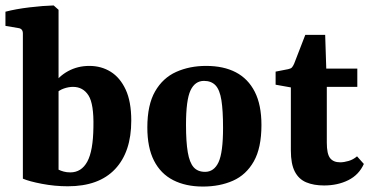

<svg xmlns="http://www.w3.org/2000/svg" viewBox="-29 -675 1360 705"><path d="M55 -552Q55 -570 38 -572L-9 -580V-632Q29 -642 79.5 -648Q130 -654 168 -655L186 -639V-52Q194 -48 205 -45Q216 -42 229 -42Q270 -42 291.5 -81.5Q313 -121 314 -208Q316 -293 296 -324.5Q276 -356 239 -356Q223 -356 205.5 -350Q188 -344 174 -330L163 -359Q185 -394 220.5 -413.5Q256 -433 299 -433Q343 -433 377.5 -411.5Q412 -390 432.5 -346Q453 -302 453 -232Q453 -117 393.5 -54Q334 9 220 9Q172 9 125 0Q78 -9 55 -19Z M790 -206Q790 -269 784 -307Q778 -345 762.5 -361.5Q747 -378 720 -378Q687 -378 670.5 -343Q654 -308 654 -217Q654 -154 660.5 -116Q667 -78 682 -61Q697 -44 724 -44Q757 -44 773.5 -79.5Q790 -115 790 -206ZM512 -207Q512 -290 540.5 -339.5Q569 -389 618 -411Q667 -433 728 -433Q792 -433 837 -409.5Q882 -386 906.5 -338Q931 -290 931 -216Q931 -132 903 -82.5Q875 -33 826.5 -11.5Q778 10 716 10Q653 10 607 -13.5Q561 -37 536.5 -85Q512 -133 512 -207Z M1039 -354 983 -364V-412L1029 -421Q1039 -423 1043 -427.5Q1047 -432 1051 -441L1092 -547H1165L1169 -423H1283V-356H1171V-151Q1171 -110 1183 -94.5Q1195 -79 1220 -79Q1234 -79 1251 -84Q1268 -89 1282 -101L1307 -73Q1289 -33 1250 -13.5Q1211 6 1161 6Q1123 6 1095.5 -5.5Q1068 -17 1053.5 -45Q1039 -73 1039 -122Z"/></svg>

Font: Yrsa
Style: Bold
Weight: 700
Version: Version 2.004